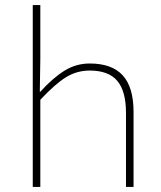

<svg xmlns="http://www.w3.org/2000/svg" viewBox="-20 -742 640 762"><path d="M110 0V-722H140V-508L138 -378H140Q190 -433 236 -461.5Q282 -490 336 -490Q424 -490 467 -443Q510 -396 510 -298V0H480V-294Q480 -380 445.5 -421Q411 -462 336 -462Q285 -462 242 -435.5Q199 -409 140 -346V0Z"/></svg>

Font: TypoPRO Source Code Pro
Style: Regular
Weight: 200
Monospace: yes
Designer: Paul D. Hunt, Teo Tuominen
Foundry: Adobe Systems Incorporated
Version: Version 2.010;PS 1.0;hotconv 1.0.84;makeotf.lib2.5.63406